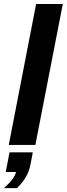

<svg xmlns="http://www.w3.org/2000/svg" viewBox="-28 -745 343 987"><path d="M17.1 0 157.7 -724.6H294.9L153.8 0ZM59.1 222.2H-7.8Q46.9 173.3 54.2 139.2H1.5L21 38.1H140.6L128.9 99.6Q122.1 133.8 106.9 161.6Q91.8 189.5 59.1 222.2Z"/></svg>

Font: Liberation Sans
Style: Bold Italic
Weight: 700
Italic angle: -12°
Designer: Steve Matteson
Foundry: Ascender Corporation
Version: Version 2.1.5